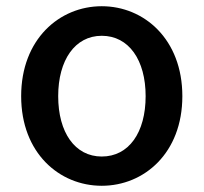

<svg xmlns="http://www.w3.org/2000/svg" viewBox="-20 -584 654 617"><path d="M307 13C443 13 566 -92 566 -275C566 -458 443 -564 307 -564C171 -564 48 -458 48 -275C48 -92 171 13 307 13ZM307 -81C221 -81 167 -158 167 -275C167 -391 221 -469 307 -469C394 -469 448 -391 448 -275C448 -158 394 -81 307 -81Z"/></svg>

Font: Source Han Sans JP Medium
Style: Regular
Weight: 500
Designer: Ryoko NISHIZUKA 西塚涼子 (kana, bopomofo & ideographs); Paul D. Hunt (Latin, Greek & Cyrillic); Sandoll Communications 산돌커뮤니
Foundry: Adobe
Version: Version 2.002;hotconv 1.0.116;makeotfexe 2.5.65601